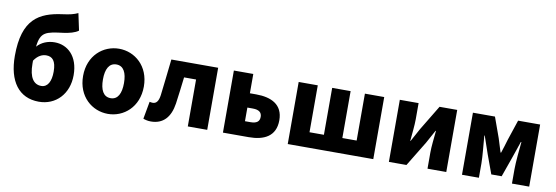

<svg xmlns="http://www.w3.org/2000/svg" viewBox="-60 -1278 5015 1733"><g transform="rotate(10 2447.5 -411.0)"><path d="M331 14C486 14 600 -103 600 -276C600 -452 498 -539 381 -539C319 -539 260 -516 221 -471C236 -610 286 -617 443 -637C494 -644 548 -657 578 -681L545 -836C508 -819 475 -810 406 -801C195 -773 47 -693 47 -357C47 -124 148 14 331 14ZM216 -342C249 -392 290 -410 326 -410C382 -410 417 -376 417 -276C417 -187 387 -130 328 -130C259 -130 216 -188 216 -314Z M964 14C1108 14 1242 -96 1242 -285C1242 -473 1108 -583 964 -583C819 -583 685 -473 685 -285C685 -96 819 14 964 14ZM964 -130C897 -130 867 -190 867 -285C867 -379 897 -439 964 -439C1030 -439 1060 -379 1060 -285C1060 -190 1030 -130 964 -130Z M1358 14C1471 14 1535 -58 1554 -185C1566 -266 1575 -349 1585 -430H1695V0H1873V-569H1444C1431 -458 1420 -345 1406 -235C1398 -176 1376 -155 1346 -155C1335 -155 1326 -157 1317 -159L1288 1C1310 9 1331 14 1358 14Z M2017 0H2253C2391 0 2499 -49 2499 -198C2499 -342 2391 -392 2253 -392H2195V-569H2017ZM2195 -136V-261H2245C2302 -261 2328 -239 2328 -199C2328 -156 2302 -136 2245 -136Z M2611 0H3395V-569H3218V-139H3087V-569H2918V-139H2786V-569H2611Z M3538 0H3699L3839 -230C3857 -262 3885 -315 3904 -349H3908C3901 -279 3892 -204 3892 -148V0H4064V-569H3902L3763 -339C3746 -306 3716 -254 3698 -220H3695C3701 -289 3710 -365 3710 -421V-569H3538Z M4208 0H4363V-132C4363 -194 4350 -319 4345 -384H4349C4365 -335 4389 -270 4405 -221L4468 -49H4563L4624 -221C4640 -270 4664 -333 4680 -384H4685C4678 -319 4666 -194 4666 -132V0H4824V-569H4622L4560 -383C4547 -337 4534 -298 4521 -258H4516C4504 -298 4491 -337 4477 -383L4410 -569H4208Z"/></g></svg>

Font: ChiuKong Gothic MN Heavy
Style: Regular
Weight: 900
Designer: Ryoko NISHIZUKA 西塚涼子 (kana, bopomofo & ideographs); Paul D. Hunt (Latin, Greek & Cyrillic); Sandoll Communications 산돌커뮤니
Foundry: Adobe
Version: Version 1.300